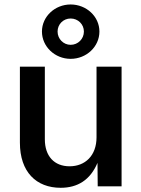

<svg xmlns="http://www.w3.org/2000/svg" viewBox="-20 -850 645 876"><path d="M256.8 6.8C333.5 6.8 391.6 -28.3 424.8 -106.9L425.8 0H534.7V-545.9H420.4V-223.6C420.4 -139.6 368.2 -91.3 297.4 -91.3C227.5 -91.3 184.6 -137.7 184.6 -214.4V-545.9H70.8V-199.2C70.8 -65.4 145.5 6.8 256.8 6.8ZM302.2 -581.5C374.5 -581.5 433.6 -637.2 433.6 -706.1C433.6 -774.4 374.5 -829.6 302.2 -829.6C230.5 -829.6 171.4 -774.4 171.4 -706.1C171.4 -637.2 230.5 -581.5 302.2 -581.5ZM302.2 -645.5C269.5 -645.5 242.7 -672.4 242.7 -706.1C242.7 -739.3 269 -765.6 302.2 -765.6C335.9 -765.6 362.8 -739.3 362.8 -706.1C362.8 -672.4 335.9 -645.5 302.2 -645.5Z"/></svg>

Font: Raveo Medium
Style: Regular
Weight: 500
Designer: Jakub Foglar, Rasmus Andersson (Inter)
Foundry: Jakubfoglar.com
Version: Version 1.100;Glyphs 3.2.3 (3260)